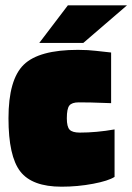

<svg xmlns="http://www.w3.org/2000/svg" viewBox="-20 -692 499 724"><path d="M412 -204V-25Q389 -10 331 1Q273 12 212 12Q101 12 56.5 -45.5Q12 -103 12 -246Q12 -392 69.5 -448Q127 -504 274 -504Q293 -504 311 -503Q329 -502 399 -494V-303Q354 -305 323.5 -305.5Q293 -306 277 -306Q251 -306 241.5 -294Q232 -282 232 -246Q232 -214 242.5 -203Q253 -192 281 -192Q312 -192 345 -195Q378 -198 412 -204ZM236 -672H459L294 -530H128Z"/></svg>

Font: Blinker Black
Style: Regular
Weight: 900
Designer: Juergen Huber
Foundry: supertype
Version: Version 1.017;hotconv 1.0.117;makeotfexe 2.5.65602